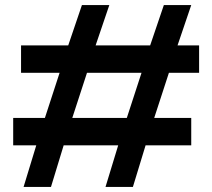

<svg xmlns="http://www.w3.org/2000/svg" viewBox="-20 -737 837 757"><path d="M765 -558V-450H646L588 -272H734V-164H554L504 0H396L446 -164H231L181 0H73L123 -164H32V-272H157L215 -450H63V-558H249L303 -717H411L357 -558H572L626 -717H734L680 -558ZM265 -272H480L538 -450H323Z"/></svg>

Font: Orbitron
Style: Regular
Weight: 500
Designer: Matt McInerney
Foundry: Matt McInerney
Version: 1.000